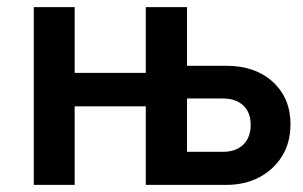

<svg xmlns="http://www.w3.org/2000/svg" viewBox="-20 -520 852 540"><path d="M75 0V-500H190V-315H390V-500H506V-335H616Q698 -335 747.5 -289.5Q797 -244 797 -171Q797 -119 773.5 -81Q750 -43 709.5 -21.5Q669 0 616 0H390V-221H190V0ZM607 -243H506V-93H607Q643 -93 664 -113Q685 -133 685 -169Q685 -204 664 -223.5Q643 -243 607 -243Z"/></svg>

Font: Wix Madefor Text SemiBold
Style: Regular
Weight: 600
Designer: Dalton Maag Ltd
Foundry: Dalton Maag Ltd
Version: Version 3.100